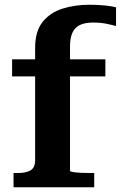

<svg xmlns="http://www.w3.org/2000/svg" viewBox="-20 -789 509 809"><path d="M31 -539H424V-467H31ZM469 -758V-679Q457 -683 430.5 -688.5Q404 -694 372 -694Q340 -694 318.5 -684.5Q297 -675 286 -653Q275 -631 275 -591V-69Q275 -66 288 -64Q301 -62 320 -61Q339 -60 358 -60H377V0H37V-60H55Q90 -60 109 -71.5Q128 -83 128 -114V-587Q128 -657 159.5 -696.5Q191 -736 243 -752.5Q295 -769 357 -769Q395 -769 426 -765.5Q457 -762 469 -758Z"/></svg>

Font: Roboto Serif SemiBold
Style: Regular
Weight: 600
Designer: Greg Gazdowicz
Foundry: Commercial Type
Version: Version 1.008